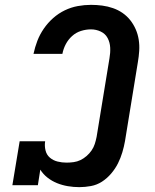

<svg xmlns="http://www.w3.org/2000/svg" viewBox="-20 -763 640 791"><path d="M307 8Q283 8 259.5 4Q236 0 215 -8.5Q194 -17 176 -31Q158 -45 146 -64L136 0H31L61 -181H166Q163 -162 167.5 -143.5Q172 -125 185.5 -113.5Q199 -102 217 -97.5Q235 -93 254 -93Q268 -93 283 -95Q298 -97 311.5 -103.5Q325 -110 337 -120.5Q349 -131 357.5 -143.5Q366 -156 370.5 -170Q375 -184 378 -199L431 -523Q435 -545 434 -566.5Q433 -588 423.5 -606Q414 -624 395 -633Q376 -642 355 -642Q334 -642 313.5 -635.5Q293 -629 277 -614.5Q261 -600 251 -581Q241 -562 237 -541H118Q124 -569 134 -595Q144 -621 160.5 -645Q177 -669 199 -688.5Q221 -708 247 -720.5Q273 -733 300.5 -738Q328 -743 355 -743Q378 -743 401 -740Q424 -737 445.5 -729.5Q467 -722 485 -709.5Q503 -697 516.5 -680Q530 -663 539 -642.5Q548 -622 551.5 -599.5Q555 -577 553.5 -553.5Q552 -530 548 -507L495 -182Q491 -159 484 -135.5Q477 -112 466 -90Q455 -68 438 -48Q421 -28 400 -14.5Q379 -1 354.5 3.5Q330 8 307 8Z"/></svg>

Font: Iosevka Slab Extended Oblique
Style: Bold
Weight: 700
Width: 7
Italic angle: -9°
Monospace: yes
Designer: Belleve Invis
Foundry: Belleve Invis
Version: Version 11.1.1; ttfautohint (v1.8.3)